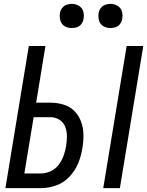

<svg xmlns="http://www.w3.org/2000/svg" viewBox="-20 -973 761 993"><path d="M514 0H600L721 -735H635ZM8 0H192Q231 0 270.5 -14Q310 -28 339.5 -59.5Q369 -91 384.5 -129Q400 -167 406 -206Q412 -241 411.5 -276.5Q411 -312 399.5 -343.5Q388 -375 365 -398.5Q342 -422 309 -432Q276 -442 241 -442H167L215 -735H129ZM106 -76 154 -367H241Q266 -367 287 -354Q308 -341 317 -318Q326 -295 326 -269.5Q326 -244 322 -218Q318 -193 309 -168Q300 -143 283.5 -121Q267 -99 242 -87.5Q217 -76 192 -76ZM551 -828Q565 -828 578.5 -832.5Q592 -837 601 -849Q610 -861 612 -875Q616 -895 610.5 -914Q605 -933 588 -943Q571 -953 551 -953Q537 -953 523.5 -948Q510 -943 501 -931Q492 -919 490 -905Q487 -885 492.5 -866Q498 -847 514.5 -837.5Q531 -828 551 -828ZM351 -828Q365 -828 378.5 -832.5Q392 -837 401 -849Q410 -861 412 -875Q416 -895 410.5 -914Q405 -933 388 -943Q371 -953 351 -953Q337 -953 323.5 -948Q310 -943 301 -931Q292 -919 290 -905Q287 -885 292.5 -866Q298 -847 314.5 -837.5Q331 -828 351 -828Z"/></svg>

Font: Iosevka Sparkle Oblique
Style: Regular
Weight: 400
Italic angle: -9°
Designer: Belleve Invis
Foundry: Belleve Invis
Version: Version 4.5.0; ttfautohint (v1.8.3)